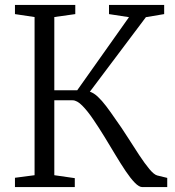

<svg xmlns="http://www.w3.org/2000/svg" viewBox="-20 -763 714 783"><path d="M41 0V-38L121 -48.5V-693.5L41 -705.5V-743H287V-705.5L201.5 -693.5V-395H295L506 -693L424.5 -705.5V-743H649.5V-705.5L575 -693L346.5 -389Q362.5 -384 379 -368.5Q395.5 -353 413 -330Q430.5 -307 449.5 -279Q475.5 -243 500.5 -203.5Q525.5 -164 548 -130Q570.5 -96 589.2 -73.5Q608 -51 621 -47.5L662 -37.5V0H560.5Q547 0 529.8 -17.8Q512.5 -35.5 492.5 -65.2Q472.5 -95 450.8 -131.2Q429 -167.5 406.5 -204.5Q383.5 -242 360.2 -276.2Q337 -310.5 315.5 -332.2Q294 -354 276 -354H201.5V-48.5L285 -36.5V0Z"/></svg>

Font: Merriweather 48pt Light
Style: Regular
Weight: 300
Version: Version 2.100